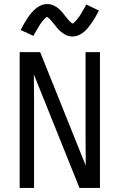

<svg xmlns="http://www.w3.org/2000/svg" viewBox="-20 -927 590 947"><path d="M148 0H77V-670H178L403 -110Q402 -183 402 -256Q402 -329 402 -402V-670H473V0H372L147 -560Q148 -487 148 -414Q148 -341 148 -268ZM337 -747Q332 -747 327 -748Q322 -749 317 -750Q312 -751 307.5 -753Q303 -755 298.5 -758Q294 -761 290 -763.5Q286 -766 282 -769.5Q278 -773 274 -776.5Q270 -780 266.5 -784Q263 -788 260 -791.5Q257 -795 254 -799Q251 -803 247.5 -807Q244 -811 240.5 -815.5Q237 -820 233.5 -824Q230 -828 227 -831.5Q224 -835 219 -839Q214 -843 213 -843Q208 -843 205.5 -840Q203 -837 198.5 -832.5Q194 -828 192 -825.5Q190 -823 188 -820.5Q186 -818 183.5 -814.5Q181 -811 178.5 -807.5Q176 -804 173.5 -800Q171 -796 168.5 -791.5Q166 -787 163 -782.5Q160 -778 157 -772.5Q154 -767 151 -761.5Q148 -756 145 -750L82 -779Q91 -797 100 -812.5Q109 -828 117.5 -840.5Q126 -853 134.5 -863Q143 -873 155 -883.5Q167 -894 182 -900.5Q197 -907 213 -907Q218 -907 223 -906.5Q228 -906 233 -904.5Q238 -903 242.5 -901Q247 -899 251.5 -896.5Q256 -894 260 -891.5Q264 -889 268 -885.5Q272 -882 276 -878Q280 -874 283.5 -870.5Q287 -867 290 -863Q293 -859 296 -855Q299 -851 302.5 -847Q306 -843 309.5 -838.5Q313 -834 316.5 -830Q320 -826 323 -823Q326 -820 331 -815.5Q336 -811 337 -811Q342 -811 344.5 -814.5Q347 -818 351.5 -822Q356 -826 358 -828.5Q360 -831 362 -834Q364 -837 366.5 -840Q369 -843 371.5 -846.5Q374 -850 376.5 -854Q379 -858 381.5 -862.5Q384 -867 387 -872Q390 -877 393 -882Q396 -887 399 -892.5Q402 -898 405 -905L468 -875Q459 -857 450 -842Q441 -827 432.5 -814.5Q424 -802 415.5 -791.5Q407 -781 395 -770.5Q383 -760 368 -753.5Q353 -747 337 -747Z"/></svg>

Font: Lode
Style: Regular
Weight: 400
Monospace: yes
Designer: Belleve Invis
Foundry: Belleve Invis
Version: Version 29.2.0; ttfautohint (v1.8.3)